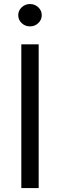

<svg xmlns="http://www.w3.org/2000/svg" viewBox="-20 -952 304 972"><path d="M175.8 -727.5V0H87.9V-727.5ZM131.8 -818.4Q107.4 -818.4 89.8 -835Q72.3 -851.6 72.3 -875Q72.3 -898.4 89.8 -915Q107.4 -931.6 131.8 -931.6Q156.2 -931.6 173.8 -915Q191.4 -898.4 191.4 -875Q191.4 -851.6 173.8 -835Q156.2 -818.4 131.8 -818.4Z"/></svg>

Font: GitLab Sans
Style: Regular
Weight: 400
Designer: Rasmus Andersson
Foundry: Modifications by GitLab B.V., manufactured by rsms
Version: Version 4.000;git-c8fb6b7